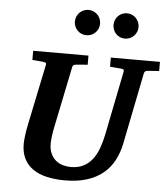

<svg xmlns="http://www.w3.org/2000/svg" viewBox="-61 -972 913 1044"><g transform="rotate(5 395.5 -450.5)"><path d="M725.1 -616.2Q718.3 -615.2 714.4 -611.1Q710.4 -606.9 709 -600.1L631.8 -214.8Q621.6 -162.6 599.4 -120.1Q577.1 -77.6 540.8 -47.4Q504.4 -17.1 452.6 -0.5Q400.9 16.1 332 16.1Q276.4 16.1 231.9 5.6Q187.5 -4.9 156.5 -26.6Q125.5 -48.3 108.6 -82Q91.8 -115.7 91.8 -162.1Q91.8 -176.3 95 -203.9Q98.1 -231.4 105 -265.1L174.8 -601.1Q176.3 -609.9 170.9 -612.5Q165.5 -615.2 154.8 -616.2Q146.5 -616.7 137.2 -617.7Q128.9 -618.7 118.9 -619.4Q108.9 -620.1 99.1 -621.1V-670.9H400.9V-621.1Q389.2 -620.1 378.2 -619.4Q367.2 -618.7 358.4 -617.7Q348.1 -616.7 338.9 -616.2Q330.1 -615.2 324.7 -612.1Q319.3 -608.9 317.9 -600.1L249 -265.1Q243.2 -236.3 240.5 -213.4Q237.8 -190.4 237.8 -176.8Q237.8 -145 248 -122.6Q258.3 -100.1 275.1 -85.9Q292 -71.8 313.7 -65.4Q335.4 -59.1 357.9 -59.1Q397 -59.1 425.5 -73.5Q454.1 -87.9 474.1 -113.3Q494.1 -138.7 507.3 -173.8Q520.5 -209 528.8 -250L599.1 -601.1Q600.6 -609.9 596.4 -612.5Q592.3 -615.2 580.1 -616.2Q570.8 -616.7 561.5 -617.7Q553.2 -618.7 543 -619.4Q532.7 -620.1 522.9 -621.1V-670.9H791V-621.1ZM448.7 -849.1Q448.7 -835 443.4 -822.5Q438 -810.1 428.7 -800.5Q419.4 -791 406.7 -785.6Q394 -780.3 379.9 -780.3Q365.7 -780.3 353 -785.6Q340.3 -791 331.1 -800.5Q321.8 -810.1 316.4 -822.5Q311 -835 311 -849.1Q311 -863.3 316.4 -876Q321.8 -888.7 331.1 -898.2Q340.3 -907.7 353 -913.1Q365.7 -918.5 379.9 -918.5Q394 -918.5 406.7 -913.1Q419.4 -907.7 428.7 -898.2Q438 -888.7 443.4 -876Q448.7 -863.3 448.7 -849.1ZM658.7 -849.1Q658.7 -835 653.3 -822.5Q647.9 -810.1 638.7 -800.5Q629.4 -791 616.7 -785.6Q604 -780.3 589.8 -780.3Q575.7 -780.3 563.2 -785.6Q550.8 -791 541.5 -800.5Q532.2 -810.1 527.1 -822.5Q522 -835 522 -849.1Q522 -863.3 527.1 -876Q532.2 -888.7 541.5 -898.2Q550.8 -907.7 563.2 -913.1Q575.7 -918.5 589.8 -918.5Q604 -918.5 616.7 -913.1Q629.4 -907.7 638.7 -898.2Q647.9 -888.7 653.3 -876Q658.7 -863.3 658.7 -849.1Z"/></g></svg>

Font: Charis SIL Afr
Style: Bold Italic
Weight: 700
Italic angle: -11°
Foundry: SIL International
Version: Version 5.000